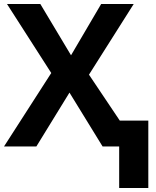

<svg xmlns="http://www.w3.org/2000/svg" viewBox="-20 -734 783 962"><path d="M577.1 208V0H494.1L328.1 -270L162.1 0H0L236.8 -368.2L15.1 -713.9H182.1L335.9 -457L486.8 -713.9H649.9L425.8 -359.9L580.1 -129.9H723.1V208Z"/></svg>

Font: Open Sans
Style: Bold
Weight: 700
Designer: Monotype Design Team
Foundry: Monotype Imaging Inc.
Version: Version 3.000; ttfautohint (v1.8.4)